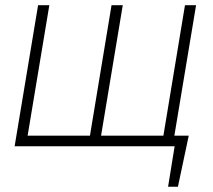

<svg xmlns="http://www.w3.org/2000/svg" viewBox="-20 -566 826 743"><path d="M710.4 -41 668.5 156.7H630.4L655.8 0H590.3L597.2 -41ZM127.4 -545.9H170.9L86.9 -41H328.1L411.6 -545.9H455.1L371.1 -41H612.3L695.8 -545.9H738.8L647.9 0H36.6Z"/></svg>

Font: Inter Tight ExtraLight
Style: Italic
Weight: 250
Italic angle: -9.39999°
Designer: Rasmus Andersson
Foundry: rsms
Version: Version 3.004